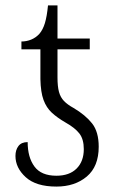

<svg xmlns="http://www.w3.org/2000/svg" viewBox="-20 -678 427 708"><path d="M188 10Q113 10 75 -24.5Q37 -59 37 -103Q37 -125 48 -139.5Q59 -154 82 -154Q82 -98 107 -64Q132 -30 188 -30Q236 -30 262.5 -56.5Q289 -83 289 -128Q289 -165 272.5 -186Q256 -207 222 -226Q191 -244 171 -262.5Q151 -281 140.5 -309.5Q130 -338 129 -386V-496H59V-525Q78 -525 95 -532Q112 -539 125 -553Q138 -568 145.5 -592.5Q153 -617 157 -658H192V-536H311V-496H192V-393Q192 -359 197.5 -339Q203 -319 216 -305.5Q229 -292 251 -280Q295 -254 319.5 -223Q344 -192 344 -137Q344 -64 300 -27Q256 10 188 10Z"/></svg>

Font: Noto Serif SemiCondensed Light
Style: Regular
Weight: 300
Width: 4
Designer: Monotype Design Team
Foundry: Monotype Imaging Inc.
Version: Version 2.013